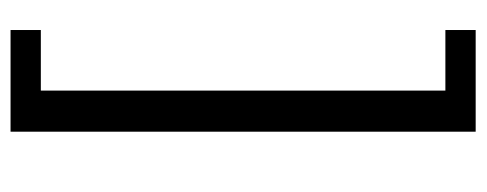

<svg xmlns="http://www.w3.org/2000/svg" viewBox="-292 -456 900 355"><g transform="rotate(90 157.5 -278.0)"><path d="M35 152V96H147V-652H35V-708H223V152Z"/></g></svg>

Font: Assistant ExtraLight SemiBold
Style: Regular
Weight: 600
Version: Version 3.000